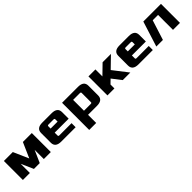

<svg xmlns="http://www.w3.org/2000/svg" viewBox="335 -1890 3500 3500"><g transform="rotate(-45 2085.0 -140.0)"><path d="M60 0V-490H290L420 -195L550 -490H780V0H600V-237L495 0H345L240 -237V0Z M900 -120V-370Q900 -490 1050 -490H1290Q1440 -490 1440 -370V-200H1080V-125Q1080 -105 1105 -105H1420V0H1050Q900 0 900 -120ZM1080 -305H1260V-365Q1260 -385 1235 -385H1105Q1080 -385 1080 -365Z M1560 210V-490H1970Q2120 -490 2120 -370V-120Q2120 0 1970 0H1740V210ZM1740 -105H1915Q1940 -105 1940 -125V-365Q1940 -385 1915 -385H1740Z M2240 0V-490H2420V-310L2605 -490H2820L2609 -285L2830 0H2635L2498 -177L2420 -101V0Z M2890 -120V-370Q2890 -490 3040 -490H3280Q3430 -490 3430 -370V-200H3070V-125Q3070 -105 3095 -105H3410V0H3040Q2890 0 2890 -120ZM3070 -305H3250V-365Q3250 -385 3225 -385H3095Q3070 -385 3070 -365Z M3500 0 3655 -490H4110V0H3930V-385H3792L3670 0Z"/></g></svg>

Font: Xolonium
Style: Bold
Weight: 700
Designer: Severin Meyer
Version: Version 4.2